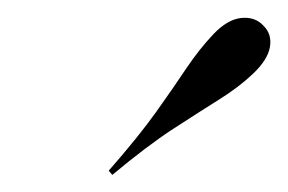

<svg xmlns="http://www.w3.org/2000/svg" viewBox="-20 -685 328 219"><path d="M108.1 -485.5 104 -490.3Q137.9 -529 158.1 -557.3Q178.2 -585.5 192.7 -607.3Q207.3 -629 223.4 -646Q239.5 -662.9 255.2 -664.5Q271 -666.1 280.6 -655.6Q290.3 -646 287.9 -631.5Q285.5 -616.9 268.5 -600.8Q252.4 -585.5 229.8 -571.4Q207.3 -557.3 177.4 -537.9Q147.6 -518.5 108.1 -485.5Z"/></svg>

Font: Playfair 144pt
Style: Italic
Weight: 400
Italic angle: -15.6°
Designer: Claus Eggers Sørensen
Foundry: Claus Eggers Sørensen
Version: Version 2.001;gftools[0.9.30]